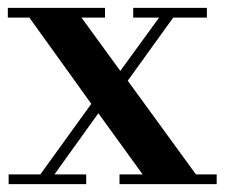

<svg xmlns="http://www.w3.org/2000/svg" viewBox="-31 -470 573 490"><path d="M309 -425V-450H497V-425H411L295 -264L469 -25H522V0H274V-25H333L220 -181L108 -25H189V0H-9V-25H72L202 -205L44 -425H-11V-450H237V-425H177L276 -289L375 -425Z"/></svg>

Font: Libre Bodoni
Style: Regular
Weight: 400
Designer: Pablo Impallari, Rodrigo Fuenzalida
Foundry: Pablo Impallari, Rodrigo Fuenzalida
Version: Version 1.001